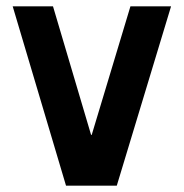

<svg xmlns="http://www.w3.org/2000/svg" viewBox="-20 -585 579 605"><path d="M188 0 20 -565H147L267 -160H269L391 -565H519L348 0Z"/></svg>

Font: Tajawal
Style: Bold
Weight: 700
Designer: Boutros Fonts
Foundry: Created by Boutros International 2017
Version: Version 1.700